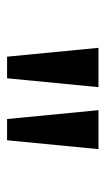

<svg xmlns="http://www.w3.org/2000/svg" viewBox="102 -871 298 542"><g transform="rotate(90 251.0 -600.0)"><path d="M140 -471 115 -729H226L201 -471ZM316 -471 291 -729H401L376 -471Z"/></g></svg>

Font: hexbangla15
Style: Regular
Weight: 400
Designer: Jelle Bosma - Monotype Design Team
Foundry: Monotype Imaging Inc.
Version: Version 2.006